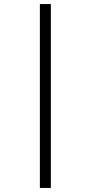

<svg xmlns="http://www.w3.org/2000/svg" viewBox="-20 -824 447 944"><path d="M230 100H176V-804H230Z"/></svg>

Font: Trujillo Light
Style: Regular
Weight: 300
Designer: Fira Sans original fonts by bBox Type GmbH, Carrois Corporate GbR, & Edenspiekermann AG / Changes by Cristiano Sobral
Foundry: Fira Sans original fonts by bBox Type GmbH, Carrois Corporate GbR, & Edenspiekermann AG / Changes by Cristiano Sobral
Version: Version 4.301;July 28, 2020;FontCreator 13.0.0.2655 64-bit